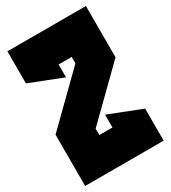

<svg xmlns="http://www.w3.org/2000/svg" viewBox="-240 -1097 1127 1266"><g transform="rotate(-30 323.5 -464.5)"><path d="M24.9 -976.6H622.6V-585.9L273.9 -244.1V-195.3H373.5V-293L622.6 -195.3V48.8H24.9V-341.8L373.5 -683.6V-732.4H273.9V-634.8L24.9 -732.4Z"/></g></svg>

Font: Wilelessous
Style: Regular
Weight: 400
Designer: Kristopher Martin
Foundry: Kristopher Martin
Version: Version 1.0; ttfautohint (v1.8.4.7-5d5b)